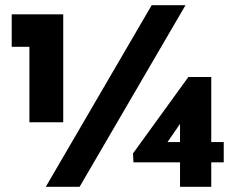

<svg xmlns="http://www.w3.org/2000/svg" viewBox="-20 -718 900 738"><path d="M223 -663V-248H93V-538H25V-663ZM286 0H156L563 -698H693ZM840 -94H792V0H672V-94H493L491 -128L704 -422H792V-172H840ZM672 -172V-242L624 -172Z"/></svg>

Font: Josefin Sans
Style: Bold
Weight: 700
Designer: Santiago Orozco
Foundry: Typemade
Version: Version 2.000